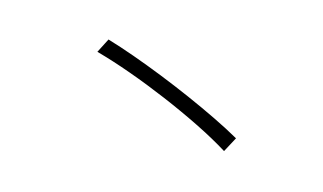

<svg xmlns="http://www.w3.org/2000/svg" viewBox="-54 -673 1109 659"><g transform="rotate(-10 500.0 -343.0)"><path d="M355 -566Q390 -535 429.5 -496Q469 -457 510 -413.5Q551 -370 590.5 -325Q630 -280 665 -237Q700 -194 727 -156L679 -120Q647 -169 602.5 -224.5Q558 -280 508 -335.5Q458 -391 407 -441.5Q356 -492 310 -531Z"/></g></svg>

Font: Noto Sans JP Thin Light
Style: Regular
Weight: 300
Version: Version 2.004-H2;hotconv 1.0.118;makeotfexe 2.5.65603